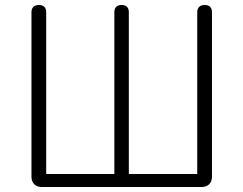

<svg xmlns="http://www.w3.org/2000/svg" viewBox="-20 -749 975 769"><path d="M829 -364V-700C829 -719 819 -729 800 -729C781 -729 770 -719 770 -700V-52H496V-700C496 -719 486 -729 467 -729C448 -729 438 -719 438 -700V-52H165V-700C165 -719 155 -729 136 -729C117 -729 106 -719 106 -700V-41C106 -16 122 0 147 0H467H788C813 0 829 -16 829 -41Z"/></svg>

Font: GenSenRounded2 TW L
Style: Regular
Weight: 300
Version: Version 2.100;PS 2.1;hotconv 16.6.51;makeotf.lib2.5.65220 DE